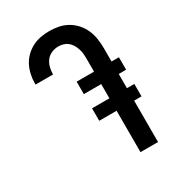

<svg xmlns="http://www.w3.org/2000/svg" viewBox="-180 -846 859 948"><g transform="rotate(-30 250.0 -371.5)"><path d="M340 0V-236H241V-307H340V-388H241V-459H340V-535Q340 -549 338.5 -563Q337 -577 332.5 -590.5Q328 -604 320.5 -616.5Q313 -629 302 -638Q291 -647 277 -651Q263 -655 249 -655Q230 -655 211.5 -647.5Q193 -640 181 -625Q169 -610 163.5 -590.5Q158 -571 158 -552V-548H58V-555Q58 -580 63.5 -605Q69 -630 80.5 -652.5Q92 -675 110.5 -693Q129 -711 151.5 -722.5Q174 -734 199 -738.5Q224 -743 249 -743Q276 -743 302.5 -737.5Q329 -732 352 -718.5Q375 -705 393 -684.5Q411 -664 421.5 -639.5Q432 -615 436 -588.5Q440 -562 440 -535V-459H482V-388H440V-307H482V-236H440V0Z"/></g></svg>

Font: Iosevka Semibold
Style: Regular
Weight: 600
Monospace: yes
Designer: Belleve Invis
Foundry: Belleve Invis
Version: Version 33.2.3; ttfautohint (v1.8.4)